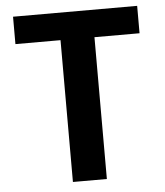

<svg xmlns="http://www.w3.org/2000/svg" viewBox="-51 -743 679 789"><g transform="rotate(-5 288.5 -349.0)"><path d="M32 -698C32 -698 32 -585 32 -585C32 -585 218 -585 218 -585C218 -585 218 0 218 0C218 0 358 0 358 0C358 0 358 -585 358 -585C358 -585 544 -585 544 -585C544 -585 544 -698 544 -698C544 -698 32 -698 32 -698Z"/></g></svg>

Font: Girnar Poppins
Style: SemiBold
Weight: 500
Designer: Ninad Kale (Devanagari), Jonny Pinhorn (Latin)
Foundry: Indian Type Foundry
Version: ""